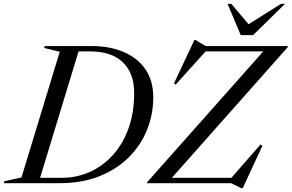

<svg xmlns="http://www.w3.org/2000/svg" viewBox="-59 -955 1522 1001"><path d="M252.5 -685 171 -705 174 -715H418Q512 -715 584.5 -684.5Q657 -654 698.5 -594.5Q740 -535 740 -447.5Q740 -359 707.8 -278.5Q675.5 -198 612.8 -135.2Q550 -72.5 459.2 -36.2Q368.5 0 251.5 0H-39L-36 -10L53 -30ZM263.5 -28Q341 -28 409 -58.5Q477 -89 529.2 -146.5Q581.5 -204 611 -285.8Q640.5 -367.5 640.5 -470.5Q640.5 -572 582.2 -629.5Q524 -687 410.5 -687H350.5L150 -28ZM1442.5 -715 1441 -709 837 -28H1147.5L1299 -201.5L1309 -195L1206.5 26H1198.5L1145.5 0H707L708.5 -5.5L1313.5 -687H1013L857 -514L848 -520.5L954.5 -746.5H960.5L1012.5 -715ZM1427 -935 1260.5 -772H1196L1127.5 -935H1147L1237 -828.5L1406 -935Z"/></svg>

Font: Newsreader Display
Style: Italic
Weight: 400
Italic angle: -17°
Designer: Hugues Gentile
Foundry: Production Type
Version: Version 1.001